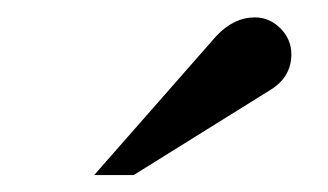

<svg xmlns="http://www.w3.org/2000/svg" viewBox="-20 -715 381 223"><path d="M318.4 -651.9Q318.4 -625 293 -609.9L135.3 -511.7H89.4L231 -672.9Q251.5 -694.8 275.9 -694.8Q293 -694.8 305.7 -682.1Q318.4 -669.4 318.4 -651.9Z"/></svg>

Font: Awami Nastaliq
Style: Bold
Weight: 700
Designer: Peter Martin, SIL International
Foundry: SIL International
Version: Version 3.100